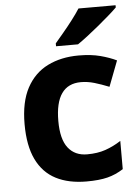

<svg xmlns="http://www.w3.org/2000/svg" viewBox="-55 -809 623 861"><g transform="rotate(-5 257.0 -378.0)"><path d="M300 10Q219 10 162 -19.5Q105 -49 75 -111Q45 -173 45 -270Q45 -370 79 -433Q113 -496 173.5 -526Q234 -556 313 -556Q369 -556 410.5 -545Q452 -534 483 -519L439 -404Q404 -418 373.5 -427Q343 -436 313 -436Q197 -436 197 -271Q197 -189 227.5 -150Q258 -111 313 -111Q360 -111 396 -123.5Q432 -136 466 -158V-31Q432 -9 394.5 0.5Q357 10 300 10ZM498 -756Q484 -742 461 -722Q438 -702 411.5 -680Q385 -658 359.5 -638.5Q334 -619 315 -606H216V-619Q232 -638 253.5 -663.5Q275 -689 296 -716.5Q317 -744 331 -766H498Z"/></g></svg>

Font: Noto Sans Adlam
Style: Regular
Weight: 400
Designer: Mark Jamra, Neil Patel
Foundry: JamraPatel LLC
Version: Version 3.001